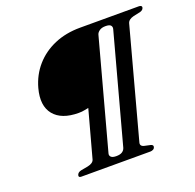

<svg xmlns="http://www.w3.org/2000/svg" viewBox="-123 -829 972 957"><g transform="rotate(-20 362.5 -350.0)"><path d="M99.5 -488.5Q117 -552.5 158.5 -600Q200 -647.5 261 -673.8Q322 -700 398 -700H710.5Q717.5 -700 721.8 -696.5Q726 -693 724 -686.5Q721 -675.5 706 -671L669 -663Q641 -656 635.5 -637.5L480.5 -63Q474 -42.5 497 -37L529 -30Q543.5 -26 540 -15Q538 -7 530.8 -3.5Q523.5 0 516.5 0H150Q134.5 0 138 -12.5Q142 -26 159.5 -30L197.5 -37Q226 -43 231.5 -60.5L299.5 -310Q289.5 -308.5 277.2 -305.8Q265 -303 247 -303Q156 -303 116 -352.2Q76 -401.5 99.5 -488.5ZM395.5 -63.5 550.5 -636Q554 -648 547.2 -656Q540.5 -664 519.5 -664Q499 -664 487 -655.5Q475 -647 472 -636L317 -63.5Q313.5 -52.5 321 -44.5Q328.5 -36.5 349.5 -36.5Q370 -36.5 381 -44Q392 -51.5 395.5 -63.5Z"/></g></svg>

Font: Fraunces 72pt S000 SemiBold
Style: Italic
Weight: 600
Italic angle: -16°
Version: Version 1.000; ttfautohint (v1.8.3)